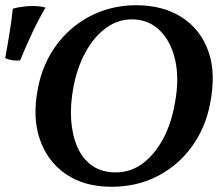

<svg xmlns="http://www.w3.org/2000/svg" viewBox="-82 -705 843 734"><path d="M344 9Q241 9 170.5 -39Q100 -87 70.5 -171.5Q41 -256 63 -367Q76 -437 109.5 -495.5Q143 -554 193 -596.5Q243 -639 305.5 -662Q368 -685 439 -685Q539 -685 610.5 -640.5Q682 -596 713.5 -512Q745 -428 721 -308Q704 -218 652.5 -146Q601 -74 522 -32.5Q443 9 344 9ZM360 -46Q418 -46 464 -80.5Q510 -115 542 -175Q574 -235 587 -313Q604 -405 587.5 -476.5Q571 -548 528 -589.5Q485 -631 422 -631Q368 -631 322.5 -597.5Q277 -564 245 -505.5Q213 -447 199 -373Q186 -306 190 -247Q194 -188 214 -142.5Q234 -97 270.5 -71.5Q307 -46 360 -46ZM-5 -474Q-38 -471 -62 -483Q-52 -538 -44.5 -585.5Q-37 -633 -33 -672Q-14 -677 5.5 -679.5Q25 -682 42 -682Q57 -682 69.5 -680.5Q82 -679 92 -676Q66 -632 41 -579Q16 -526 -5 -474Z"/></svg>

Font: Vollkorn SemiBold
Style: Italic
Weight: 600
Italic angle: -11°
Designer: Friedrich Althausen
Foundry: Friedrich Althausen
Version: Version 5.000